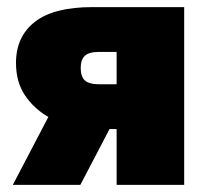

<svg xmlns="http://www.w3.org/2000/svg" viewBox="-20 -520 580 540"><path d="M116 -191Q76 -214 50.5 -251.5Q25 -289 25 -343Q25 -417 78 -458.5Q131 -500 240 -500H498V0H308V-157H288L206 0H16ZM308 -374H259Q230 -374 218.5 -363Q207 -352 207 -329Q207 -305 218.5 -294Q230 -283 259 -283H308Z"/></svg>

Font: Moderustic ExtraBold
Style: Regular
Weight: 800
Designer: Tural Alisoy
Foundry: TAFT Foundry
Version: Version 2.120